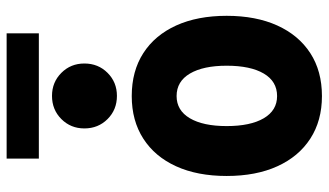

<svg xmlns="http://www.w3.org/2000/svg" viewBox="-218 -726 953 556"><g transform="rotate(-90 258.0 -448.5)"><path d="M257.3 7.8Q186 7.8 134 -25.9Q82 -59.6 54 -121.3Q25.9 -183.1 25.9 -268.1Q25.9 -353 54 -414.6Q82 -476.1 134 -509.5Q186 -543 257.3 -543Q329.6 -543 381.6 -509.5Q433.6 -476.1 461.7 -414.3Q489.7 -352.5 489.7 -268.1Q489.7 -183.6 461.7 -121.6Q433.6 -59.6 381.6 -25.9Q329.6 7.8 257.3 7.8ZM257.3 -122.1Q299.8 -122.1 322.5 -160.6Q345.2 -199.2 345.2 -268.1Q345.2 -335.9 322.5 -374.5Q299.8 -413.1 257.3 -413.1Q215.8 -413.1 193.1 -374.8Q170.4 -336.4 170.4 -268.1Q170.4 -199.2 193.1 -160.6Q215.8 -122.1 257.3 -122.1ZM257.8 -585.9Q217.8 -585.9 190.7 -613Q163.6 -640.1 163.6 -680.2Q163.6 -719.7 190.7 -746.8Q217.8 -773.9 257.8 -773.9Q297.4 -773.9 324.5 -746.8Q351.6 -719.7 351.6 -680.2Q351.6 -640.1 324.5 -613Q297.4 -585.9 257.8 -585.9ZM76.2 -812V-905.3H439V-812Z"/></g></svg>

Font: Reddit Sans Condensed ExtraBold
Style: Regular
Weight: 800
Designer: Stephen Hutchings
Foundry: Reddit
Version: Version 1.014